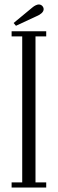

<svg xmlns="http://www.w3.org/2000/svg" viewBox="-20 -840 259 860"><path d="M32 0V-23H79.5V-677H32V-700H187V-677H139V-23H187V0ZM51.5 -724.5 41 -737 125 -806.5Q132 -812.5 139.8 -816.2Q147.5 -820 154 -820Q160 -820 165 -817Q170 -814 173 -808.5Q175.5 -804 175.5 -799Q175.5 -789.5 166.5 -781.2Q157.5 -773 145 -768Z"/></svg>

Font: Imbue 48pt Light
Style: Regular
Weight: 300
Designer: Tyler Finck
Foundry: Etcetera Type Company
Version: Version 1.102